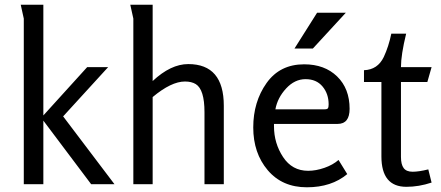

<svg xmlns="http://www.w3.org/2000/svg" viewBox="-20 -782 1872 815"><path d="M81 -703 68 -762H164V-292L350 -497H439L248 -288L466 0H367L164 -270V0H81Z M546 -703 533 -762H628V-438Q705 -510 779 -510Q930 -510 930 -333V0H848V-306Q848 -402 811 -425Q793 -436 765 -436Q707 -436 628 -370V0H546Z M1271 -509Q1358 -509 1411 -457.5Q1464 -406 1464 -320Q1464 -256 1413 -256H1143V-246Q1143 -174 1181.5 -115.5Q1220 -57 1288 -57Q1321 -57 1357 -69.5Q1393 -82 1417 -103L1454 -43Q1387 13 1282.5 13Q1178 13 1116.5 -59.5Q1055 -132 1055 -241Q1055 -350 1111.5 -429.5Q1168 -509 1271 -509ZM1149 -318H1358Q1369 -318 1372 -322.5Q1375 -327 1375 -339Q1375 -384 1349 -415Q1323 -446 1277 -446Q1231 -446 1194.5 -406.5Q1158 -367 1149 -318ZM1308 -576H1230L1326 -728H1448Z M1599 -434H1525V-484Q1583 -486 1609 -540Q1630 -585 1641 -639H1704Q1682 -549 1682 -497H1812L1794 -434H1682V-116Q1682 -84 1693.5 -68.5Q1705 -53 1731.5 -53Q1758 -53 1798 -63L1812 -7Q1758 11 1705 11Q1599 11 1599 -118Z"/></svg>

Font: Rosario
Style: Regular
Weight: 400
Designer: Hector Gatti
Foundry: Omnibus-Type
Version: Version 1.002